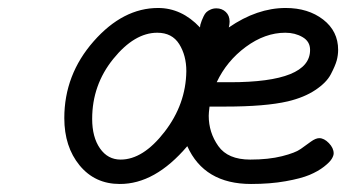

<svg xmlns="http://www.w3.org/2000/svg" viewBox="-20 -456 881 481"><path d="M141.1 -160.2Q141.1 -269 214.6 -352.5Q288.1 -436 376 -436Q435.1 -436 481 -387.2L481.9 -394Q483.9 -400.9 485.4 -404.5Q486.8 -408.2 490 -415Q493.2 -421.9 497.1 -425.5Q501 -429.2 507.6 -432.1Q514.2 -435.1 522 -435.1Q536.1 -435.1 545.7 -426Q555.2 -417 555.2 -401.9Q555.2 -395 553.2 -387.2Q624 -436 695.8 -436Q752 -436 789.6 -407Q827.1 -377.9 827.1 -331.1Q827.1 -317.9 823.5 -304.4Q819.8 -291 808.8 -270Q797.9 -249 770 -230.5Q742.2 -211.9 701.2 -202.1Q645 -189 543.9 -189H504.9Q502.9 -172.9 502.9 -166Q502.9 -124 526.9 -90.1Q550.8 -56.2 606.9 -56.2Q652.8 -56.2 686.5 -64.7Q720.2 -73.2 733.6 -83Q747.1 -92.8 759 -101.3Q771 -109.9 779.8 -109.9Q792 -109.9 804 -97.4Q815.9 -85 815.9 -71.8Q815.9 -65.9 811 -57.9Q806.2 -49.8 791.5 -38.3Q776.9 -26.9 755.4 -17.8Q733.9 -8.8 695.6 -2Q657.2 4.9 608.9 4.9Q491.7 4.9 449.2 -89.8Q368.2 5.4 279.8 4.9Q217.8 4.9 179.4 -41.7Q141.1 -88.4 141.1 -160.2ZM210.9 -158.2Q210.9 -112.3 230.5 -84.2Q250 -56.2 282.2 -56.2Q338.4 -56.2 392.1 -125.5Q445.8 -194.8 446.8 -277.8Q446.8 -316.9 429 -345.5Q411.1 -374 374 -374Q316.9 -374 263.9 -308.6Q210.9 -243.2 210.9 -158.2ZM522.9 -250H556.2Q757.3 -250 756.8 -331.1Q756.8 -352.1 738 -363Q719.2 -374 694.8 -374Q644 -374 595.9 -338.6Q547.9 -303.2 522.9 -250Z"/></svg>

Font: CMU Typewriter Text Variable Width
Style: Italic
Weight: 500
Italic angle: -14.04°
Version: Version 0.7.0